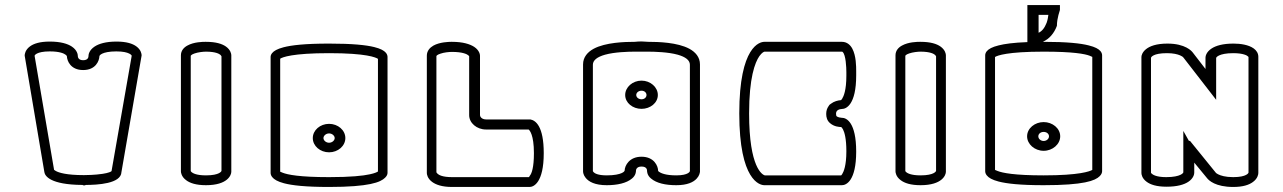

<svg xmlns="http://www.w3.org/2000/svg" viewBox="-20 -698 5092 762"><path d="M201.5 -19.4C197.5 -21.6 195.3 -23.2 194.6 -23.9L117.2 -477C118 -478.9 120.2 -482.2 127.1 -485.7C135.2 -489.8 150.5 -494 177.5 -494C217.1 -494 234.3 -485.7 240.9 -480.4C244 -478 245.1 -476 245.4 -475.2C246.1 -456 260.5 -420 310 -420C359.6 -420 374 -456.2 374.6 -475.3C375 -477 376.9 -480.9 385.9 -485.2C395.2 -489.6 412.6 -494 441.5 -494C468.6 -494 484 -489.8 492.4 -485.6C499.4 -482.2 501.8 -479 502.8 -477.1L423 -20.8V-20C422.7 -18 419.6 -16.4 414 -14.3C407.6 -12 398.5 -9.8 387.8 -8.2C357.6 -3.4 320.5 -3 313.4 -3H312.3C243.6 -3 213.4 -12.7 201.5 -19.4ZM320.6 36C365.9 35.8 460.6 31.5 462 -15.2L542 -477.8V-478.8C542 -483.2 540.1 -500 521.3 -513.8C506.4 -524.8 482.1 -533 442.5 -533C399.8 -533 372.3 -524.4 355.3 -513.1C333.9 -498.9 331.2 -481.5 331.2 -476.5V-476.4C331.2 -476.2 331.2 -476.1 331.2 -475.8C331.2 -472.5 330.5 -459 310 -459C289.5 -459 288.8 -473.2 288.8 -476.1C288.8 -476.3 288.8 -476.4 288.8 -476.5C288.8 -481.2 286.6 -498.7 265.2 -513.1C248.3 -524.4 220.7 -533 177.5 -533C137.8 -533 113.6 -524.8 98.7 -513.7C79.8 -499.7 78 -482.6 78 -477.9V-476.9L156.2 -14.3C158.7 0.2 178.7 35.1 307.3 36C308.9 37 311.1 37.9 314 37.9C316.8 37.9 319 37 320.6 36Z M855.4 -479.7C857.6 -477.2 858.6 -475.5 859 -474.6V-19.9C858.5 -18.2 856.5 -14.5 848.7 -10.5C840.4 -6.3 824.9 -2 797.5 -2C759.2 -2 744.8 -10.8 739.6 -15.5C737.8 -17.6 737.2 -18.6 737 -19.1V-476.4C737 -477 739.6 -481.7 752.2 -485.9C766.1 -490.7 786 -493 797.5 -493C835.8 -493 850.3 -484.3 855.4 -479.7ZM736.9 -10.2 736.9 -10C736.9 -10 736.9 -10.1 736.9 -10.2ZM876.5 -513.4C861.4 -524 837.1 -532 797.5 -532H796.5C796.1 -532 795.5 -532 794.8 -532C784.8 -532 749.5 -531.6 723.9 -517.3C710 -509.9 698 -497.2 698 -478.4V-17.8C698 -13.4 699.9 3.3 718.7 17.1C733.6 28.5 757.9 37 797.5 37C884 37 898 -3.7 898 -16.2V-478.8C898 -483.6 895.6 -499.9 876.5 -513.4Z M1263.7 -150C1263.7 -159.3 1273.8 -168.5 1286 -168.5C1298.2 -168.5 1308.3 -159.3 1308.3 -150C1308.3 -140.7 1298.2 -131.5 1286 -131.5C1273.8 -131.5 1263.7 -140.7 1263.7 -150ZM1221.4 -150C1221.4 -118.7 1250.6 -93.5 1286 -93.5C1321.4 -93.5 1350.6 -118.7 1350.6 -150C1350.6 -181.3 1321.4 -206.5 1286 -206.5C1250.6 -206.5 1221.4 -181.3 1221.4 -150ZM1102.1 -12.4C1097.2 -14.4 1093.6 -15.7 1092 -16.6V-465C1100.6 -470.9 1140.4 -487 1286 -487C1434.7 -487 1471.7 -470 1480 -464.5V-17.4C1476.6 -15 1467.6 -10.4 1447.9 -6.3C1421 -0.3 1372.1 5 1286 5C1168.3 5 1121.4 -4.8 1102.1 -12.4ZM1508.3 7.3C1515.1 0.8 1518 -5.9 1518 -11.8V-471.9C1518 -476.6 1516.4 -482.7 1511.6 -488.5C1504.1 -497.4 1490.4 -505 1464.9 -511.3C1432.8 -519.2 1379.4 -525 1286 -525C1190.6 -525 1137.1 -518.7 1105.3 -510.4C1079.9 -503.7 1066.8 -495.8 1059.8 -487.1C1055.3 -481.6 1054 -475.9 1054 -471.9V-11.9C1054 -7.2 1055.5 -1.1 1060.3 4.8C1067.7 14.2 1081.5 22.5 1107 29.3C1139.1 37.8 1192.5 44 1286 44C1445.8 44 1490.6 25.1 1508.3 7.3Z M1838 -479 1842 -475V-241C1842 -210 1872 -184 1909 -184H2078C2082 -181 2099 -163 2099 -90C2099 -33 2090 -9 2083 -1C2081 3 2080 4 2079 5H1774C1735 5 1721 -4 1716 -9C1714 -12 1713 -13 1712 -14V-476C1712 -476 1715 -481 1728 -485C1742 -490 1762 -492 1774 -492C1816 -492 1833 -483 1838 -479ZM2078 6ZM2085 -224H1909C1895 -224 1885 -232 1885 -242V-477C1885 -481 1883 -498 1862 -512C1845 -523 1817 -532 1774 -532H1772H1771C1761 -532 1725 -531 1700 -517C1686 -509 1674 -496 1674 -477V-11C1674 -7 1676 10 1695 24C1710 35 1734 44 1774 44H2082C2098 44 2138 27 2138 -90C2138 -197 2106 -220 2085 -224Z M2505.1 -321C2505.1 -329.9 2513.8 -338 2526 -338C2537.8 -338 2545.8 -330.3 2545.8 -321C2545.8 -311.7 2537.8 -304 2526 -304C2513.8 -304 2505.1 -312.1 2505.1 -321ZM2461.2 -321C2461.2 -289.7 2491.1 -266 2526 -266C2560.9 -266 2590.8 -289.7 2590.8 -321C2590.8 -351.9 2561.5 -378 2526 -378C2490.5 -378 2461.2 -351.9 2461.2 -321ZM2594.8 -16.5C2592.8 -18.3 2592.1 -19.5 2591.9 -20C2591.9 -38.5 2576.5 -76 2526 -76C2477.8 -76 2459.6 -41.3 2459 -21C2458.5 -19.1 2456.6 -15.3 2447.1 -11C2437.2 -6.5 2418.6 -2 2388 -2C2352.4 -2 2339.8 -10.4 2335.5 -15C2334.1 -16.6 2333.1 -18.2 2333 -18.7V-441.1C2333 -459.1 2350.5 -472.2 2381.3 -480.9C2418.7 -491.4 2472.5 -493 2500.7 -493H2550.2C2578.4 -493 2632.2 -491.4 2669.7 -480.9C2700.5 -472.2 2718 -459.1 2718 -441.1V-19.2C2717.6 -17.3 2716.2 -13.8 2709.2 -10C2702.2 -6.1 2688.7 -2 2664 -2C2621 -2 2602.7 -11 2594.8 -16.5ZM2294 -18C2294 -14.7 2294.9 -3.6 2304.5 8C2316.7 23.3 2341.2 37 2388 37C2429.4 37 2466.3 29.2 2488.4 10.3C2503.7 -2.3 2504 -17 2504 -20C2504 -20 2504 -20.1 2504 -20.3C2504 -22.5 2504.9 -37 2526 -37C2547.1 -37 2548 -24 2548 -20C2548 -17 2548.3 -2.3 2563.6 10.3C2585.6 29.2 2621.5 37 2664 37C2707.9 37 2732.1 25 2745 10.8C2755.5 -0.4 2757.3 -11.4 2758 -16.4V-442.3C2758 -471.4 2739.7 -491.6 2715.9 -504.5C2668.8 -529.9 2592.1 -532 2552.7 -532C2543.9 -532.5 2535.1 -533 2526.3 -533.5H2526C2517 -533.5 2508 -533 2499 -532C2459.5 -532 2383 -529.8 2336.1 -504.5C2312.3 -491.6 2294 -471.4 2294 -442.3Z M2914 -248C2914 19.9 2996.4 37 3013.5 37H3321.5C3338.1 37 3378 20.5 3378 -96.3C3378 -212.8 3339.4 -230.5 3321.5 -230.5H3320.5C3317.8 -230.5 3305.7 -232.3 3301 -236.1C3299 -238.3 3298 -240.1 3298 -247C3298 -262.3 3313.5 -265.1 3321.5 -265.5C3338.1 -265.5 3378 -282 3378 -398.8V-414V-415C3378 -434.5 3377.9 -476.5 3362.6 -505C3354.8 -519.6 3341.4 -532 3321.5 -532H3013.5C2996.5 -532 2914 -515.9 2914 -248ZM2993.8 -475.3C3004.3 -489.5 3011 -492.2 3014 -493H3321.5C3322.3 -493 3323 -492.9 3324.4 -491.6C3337 -480 3339 -429.9 3339 -411.6V-397.3C3339 -340.2 3328.4 -315.8 3322.1 -305.8C3320.3 -303.3 3319 -301.8 3318.2 -300.9C3317.9 -300.9 3317.6 -300.8 3317.4 -300.7L3316.8 -300.5C3305.8 -299.7 3290.2 -295.9 3277.9 -286.4L3272 -282L3267.9 -275.9C3262.5 -268.2 3259 -258.4 3259 -245.8C3259 -232.5 3262.6 -219 3274.2 -209.3C3290.4 -195 3311.3 -193.9 3318.5 -193.8C3320 -192.7 3322.6 -190.2 3325.7 -184.3C3331.8 -172.6 3339 -147.6 3339 -97.6C3339 -40.6 3328.4 -16.4 3322.1 -6.4C3320.4 -4 3319.3 -2.7 3318.5 -2H3015C3006.4 -4.6 2953 -30.5 2953 -248C2953 -388.5 2976.1 -450 2993.8 -475.3Z M3691.4 -479.7C3693.6 -477.2 3694.6 -475.5 3695 -474.6V-19.9C3694.5 -18.2 3692.5 -14.5 3684.7 -10.5C3676.4 -6.3 3660.9 -2 3633.5 -2C3595.2 -2 3580.8 -10.8 3575.6 -15.5C3573.8 -17.6 3573.2 -18.6 3573 -19.1V-476.4C3573 -477 3575.6 -481.7 3588.2 -485.9C3602.1 -490.7 3622 -493 3633.5 -493C3671.8 -493 3686.3 -484.3 3691.4 -479.7ZM3572.9 -10.2 3572.9 -10C3572.9 -10 3572.9 -10.1 3572.9 -10.2ZM3712.5 -513.4C3697.4 -524 3673.1 -532 3633.5 -532H3632.5C3632.1 -532 3631.5 -532 3630.8 -532C3620.8 -532 3585.5 -531.6 3559.9 -517.3C3546 -509.9 3534 -497.2 3534 -478.4V-17.8C3534 -13.4 3535.9 3.3 3554.7 17.1C3569.6 28.5 3593.9 37 3633.5 37C3720 37 3734 -3.7 3734 -16.2V-478.8C3734 -483.6 3731.6 -499.9 3712.5 -513.4Z M4140.7 -639C4139.5 -629.4 4137.8 -618.8 4133.8 -607.5C4125.3 -585.9 4114.9 -573.8 4101.9 -568V-639ZM4344.3 1.3C4351.8 -5.8 4354 -13.4 4354 -18.6V-478.4C4354 -483.1 4352.4 -489.2 4347.6 -495C4340.1 -503.8 4326.4 -511.5 4300.9 -517.8C4268.8 -526 4215.4 -532 4122 -532C4120.8 -532 4119.7 -532 4118.5 -532C4144.3 -543.3 4163.7 -565.8 4174.6 -595.5C4174.6 -626.4 4186.6 -656.8 4186.6 -658.5V-678H4057.4V-530.9C4001.8 -528.8 3967 -523.9 3943.1 -517.8C3917.6 -511.5 3903.9 -503.8 3896.4 -494.9C3891.6 -489.2 3890 -483.1 3890 -478.4V-18.5C3890 -13.8 3891.5 -7.7 3896.3 -1.9C3903.7 7.5 3917.5 15.7 3943 22.4C3975.1 30.8 4028.5 37 4122 37C4281.7 37 4326.5 19.2 4344.3 1.3ZM3939.1 -19.4C3934.2 -21.4 3930.6 -22.7 3929 -23.6V-471.8C3937.9 -477.6 3977.9 -493 4122 -493C4238.8 -493 4285.9 -484.1 4304.9 -476.7C4310.2 -474.6 4313.5 -473.2 4315 -472.2V-23.7C4305.6 -18.2 4265 -2 4122 -2C4005.3 -2 3958.4 -11.8 3939.1 -19.4ZM4056.3 -157C4056.3 -125.6 4086.5 -99.5 4122 -99.5C4157.5 -99.5 4187.7 -125.6 4187.7 -157C4187.7 -188.7 4157.1 -213.5 4122 -213.5C4086.9 -213.5 4056.3 -188.7 4056.3 -157ZM4100.8 -157C4100.8 -166.5 4109.6 -174.5 4122 -174.5C4134.4 -174.5 4143.2 -166.5 4143.2 -157C4143.2 -147.2 4133.8 -138.5 4122 -138.5C4110.2 -138.5 4100.8 -147.2 4100.8 -157Z M4764.3 -424.2 4713.8 -489.6C4709.7 -495.1 4684.5 -525 4613.5 -525C4524.2 -525 4510 -483.7 4510 -471.9V-11.2C4510 -6.8 4511.9 9.8 4530.8 23.5C4545.7 34.6 4569.9 43 4609.5 43C4652.2 43 4679.4 34.7 4696.2 23.5C4717.4 9.5 4719.7 -7.8 4719.7 -12.5V-52.6C4736.6 -32.2 4753.7 -11.9 4770.2 8.7C4777.4 18.1 4804 44 4874.5 44C4913.3 44 4937.4 35.6 4952.4 24.4C4971.3 10.8 4974 -5.8 4974 -11.2V-472.8C4974 -486.9 4966.3 -498 4955.8 -505.6C4935.2 -520.5 4902.9 -525 4875.5 -525C4832.9 -525 4805.5 -516.7 4788.6 -505.6C4767.1 -491.7 4764.3 -474.6 4764.3 -469.5ZM4935.1 -480.9C4935.1 -480.9 4935.1 -480.9 4935.1 -480.9C4935.1 -480.9 4935.1 -480.9 4935.1 -480.9ZM4933.1 -473.9C4933.8 -473.2 4934.9 -472 4935 -471.8V-13.1C4934.5 -11.3 4932.8 -7.8 4925.2 -3.8C4917.2 0.5 4901.9 5 4874.5 5C4843.1 5 4824.4 -1.2 4814.7 -6.1C4808.8 -9 4806.4 -11.3 4805.7 -12L4702.7 -139H4698.5C4691.1 -152.1 4683.7 -165.3 4676.3 -178.4V-13.9C4675.7 -12.1 4673.4 -8.2 4664.5 -4C4655.1 0.5 4637.5 5 4608.5 5C4569.4 5 4555.2 -4.5 4550.3 -9.3C4548.8 -10.8 4548.2 -11.7 4548 -12.1V-469C4548.7 -470.8 4555.8 -487 4611.5 -487C4636.4 -487 4653 -482.7 4663 -478.5C4670 -475.4 4674.2 -472.9 4677 -469.2C4720.2 -413.4 4763.4 -357.7 4806.6 -301.9V-468.1C4807.2 -469.9 4809.5 -473.8 4818.3 -478C4827.8 -482.5 4845.4 -487 4874.5 -487C4914.9 -487 4930 -477.4 4933.1 -473.9Z"/></svg>

Font: Platiipus Bold
Style: Bold
Weight: 400
Version: Version 001.000